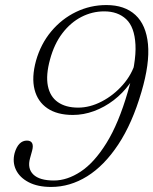

<svg xmlns="http://www.w3.org/2000/svg" viewBox="-20 -730 607 760"><path d="M182.5 10Q129.5 10 93.8 -8.5Q58 -27 43.2 -57.8Q28.5 -88.5 38 -124.5Q45 -148.5 57.2 -161Q69.5 -173.5 86.5 -173.5Q102 -173.5 107.2 -163.2Q112.5 -153 107 -133L99 -104Q87.5 -63 112 -39.2Q136.5 -15.5 193.5 -15.5Q246 -15.5 299.5 -50.8Q353 -86 401.2 -163.5Q449.5 -241 486 -367Q520 -483.5 516.2 -553.2Q512.5 -623 479.5 -654Q446.5 -685 392.5 -685Q345 -685 302.2 -663Q259.5 -641 227 -598.5Q194.5 -556 178 -494.5Q161 -432.5 169.5 -390Q178 -347.5 209 -325.8Q240 -304 289.5 -304Q336 -304 383 -328.5Q430 -353 466.2 -394.2Q502.5 -435.5 516.5 -485.5L532 -478.5Q519.5 -434.5 492.8 -397.8Q466 -361 429.8 -333.2Q393.5 -305.5 352 -290.2Q310.5 -275 268.5 -275Q206.5 -275 167.8 -301.2Q129 -327.5 116.8 -375.5Q104.5 -423.5 122.5 -489.5Q141.5 -556.5 183 -606Q224.5 -655.5 281 -682.8Q337.5 -710 401 -710Q473.5 -710 516 -670.8Q558.5 -631.5 565.8 -555Q573 -478.5 540 -366.5Q503.5 -241.5 448 -157.8Q392.5 -74 324.8 -32Q257 10 182.5 10Z"/></svg>

Font: Fraunces 72pt Soft Wonky ExtraLight
Style: Italic
Weight: 250
Italic angle: -16°
Version: Version 1.000;[b76b70a41]